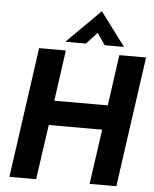

<svg xmlns="http://www.w3.org/2000/svg" viewBox="-61 -972 819 1023"><g transform="rotate(5 349.0 -461.0)"><path d="M28 0H171L213 -293.5H498.5L457 0H600L698 -697H555L517 -425H231L269 -697H126ZM262 -743H372.5L430 -805.5L472.5 -743H576L442 -922Z"/></g></svg>

Font: HK Grotesk ExtraBold
Style: Italic
Weight: 800
Italic angle: -16°
Designer: Alfredo Marco Pradil
Foundry: Hanken Design Co.
Version: Version 3.001;FEAKit 1.0